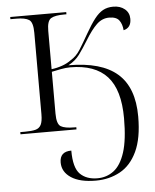

<svg xmlns="http://www.w3.org/2000/svg" viewBox="-55 -588 706 874"><g transform="rotate(-5 298.5 -151.0)"><path d="M348 240Q275 240 235 213.5Q195 187 195 144Q195 94 248 94Q248 173 277 201.5Q306 230 356 230Q398 230 430.5 205.5Q463 181 481.5 124Q500 67 500 -32Q500 -162 444.5 -223Q389 -284 276 -284Q257 -284 233 -279.5Q209 -275 191 -271V-80Q191 -32 209.5 -21Q228 -10 271 -10H280V0H24V-10H47Q76 -10 93.5 -14.5Q111 -19 119 -34.5Q127 -50 127 -83V-455Q127 -503 109 -514.5Q91 -526 51 -526H24V-536H280V-526H270Q228 -526 209.5 -515Q191 -504 191 -458V-283Q216 -286 240 -294.5Q264 -303 281 -316Q307 -331 325.5 -360.5Q344 -390 366 -429Q390 -471 409 -495.5Q428 -520 448 -531Q468 -542 495 -542Q527 -542 547.5 -525Q568 -508 568 -480Q568 -439 533 -431Q531 -459 518 -476.5Q505 -494 472 -494Q440 -494 415 -470Q390 -446 362 -400Q340 -364 320.5 -337.5Q301 -311 269 -294Q419 -294 492 -230.5Q565 -167 565 -34Q565 65 536.5 125.5Q508 186 458.5 213Q409 240 348 240Z"/></g></svg>

Font: Noto Serif Display Light
Style: Regular
Weight: 300
Designer: Monotype Design Team
Foundry: Monotype Imaging Inc.
Version: Version 2.009